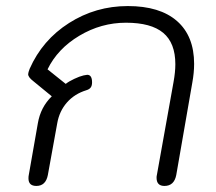

<svg xmlns="http://www.w3.org/2000/svg" viewBox="-20 -604 712 634"><path d="M74 -15Q74 -22 75 -26L105 -197Q114 -250 151 -286L90 -336Q73 -349 73 -359Q73 -364 78 -377Q120 -472 208 -528Q296 -584 402 -584Q508 -584 564.5 -534.5Q621 -485 621 -393Q621 -364 615 -331L562 -26Q555 10 523 10Q497 10 497 -17Q497 -23 498 -26L553 -333Q559 -366 559 -392Q559 -462 519 -495.5Q479 -529 396 -529Q314 -529 242 -486Q170 -443 137 -375L197 -327Q207 -335 225 -343.5Q243 -352 256 -355Q266 -357 268 -357Q284 -357 284 -332Q284 -321 279.5 -315Q275 -309 265 -306Q226 -294 201 -265.5Q176 -237 169 -197L138 -26Q131 10 100 10Q74 10 74 -15Z"/></svg>

Font: Kodchasan Light
Style: Italic
Weight: 300
Italic angle: -10°
Version: Version 1.000; ttfautohint (v1.6)